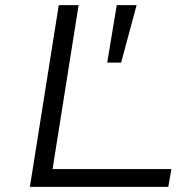

<svg xmlns="http://www.w3.org/2000/svg" viewBox="-20 -725 745 745"><path d="M96 0 208 -705H285L184 -69H645L633 0ZM396 -482 433 -705H510L450 -482Z"/></svg>

Font: Nunito Sans 7pt Expanded Light
Style: Italic
Weight: 300
Width: 7
Italic angle: -9°
Designer: Vernon Adams
Foundry: Vernon Adams
Version: Version 3.101;gftools[0.9.27]